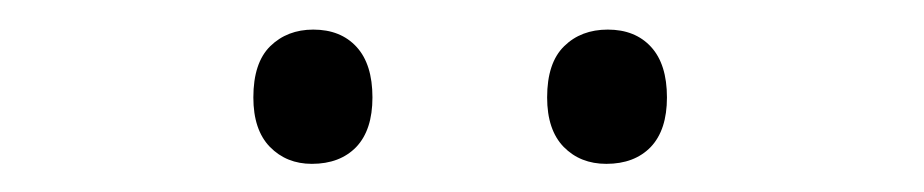

<svg xmlns="http://www.w3.org/2000/svg" viewBox="-20 -734 640 133"><path d="M400 -620.5Q382 -620.5 370.5 -632.2Q359 -644 359 -666.5Q359 -690.5 370.8 -702Q382.5 -713.5 401 -713.5Q420 -713.5 431 -701.5Q442 -689.5 442 -666.5Q442 -644 430.8 -632.2Q419.5 -620.5 400 -620.5ZM196 -620.5Q178.5 -620.5 167 -632.2Q155.5 -644 155.5 -666.5Q155.5 -690.5 167.2 -702Q179 -713.5 197 -713.5Q216 -713.5 227 -701.5Q238 -689.5 238 -666.5Q238 -644 226.8 -632.2Q215.5 -620.5 196 -620.5Z"/></svg>

Font: Commissioner Thin ExtraLight
Style: Regular
Weight: 250
Version: Version 1.000